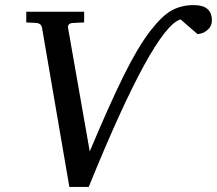

<svg xmlns="http://www.w3.org/2000/svg" viewBox="-20 -717 851 753"><path d="M328 16H252L145 -607Q142 -626 121 -627L83 -629V-671H310V-629L267 -627Q244 -626 247 -607L332 -123Q409 -307 465 -420Q521 -533 568.5 -594.5Q616 -656 654 -676.5Q692 -697 740 -697Q811 -697 811 -637Q811 -616 797 -602.5Q783 -589 769 -586L755 -583L688 -641Q582 -609 328 16Z"/></svg>

Font: Veleka
Style: Italic
Weight: 400
Italic angle: -12°
Designer: Stefan Peev, Context Ltd, 2016; SIL International, 1997-2014.
Foundry: Stefan Peev, Context Ltd, 2016
Version: Version 1.000